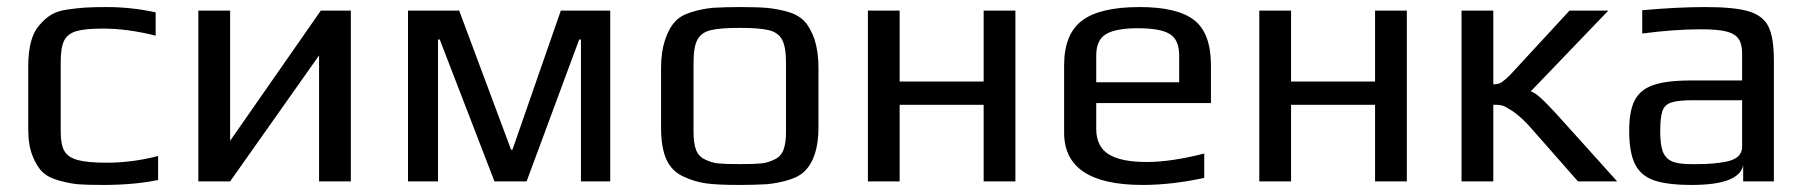

<svg xmlns="http://www.w3.org/2000/svg" viewBox="-20 -514 5124 544"><path d="M60 0ZM149 -2Q118 -10 101 -26Q84 -42 72 -73Q60 -103 60 -148V-326Q60 -407 91 -442Q108 -462 125.5 -472.5Q143 -483 171 -487Q199 -491 221 -492.5Q243 -494 283 -494Q352 -494 421 -479V-413Q341 -433 272 -433Q220 -433 195.5 -425.5Q171 -418 161.5 -398.5Q152 -379 152 -339V-141Q152 -104 162.5 -86Q173 -68 200.5 -60.5Q228 -53 282 -53Q355 -53 428 -72V-4Q360 10 273 10Q223 10 200.5 8Q178 6 149 -2Z M974 -484V0H884V-357L632 0H542V-484H632V-115L889 -484Z M1136 -484H1281L1428 -90H1432L1569 -484H1709V0H1626V-402H1621L1472 0H1381L1226 -402H1221V0H1136Z M1916 -14Q1883 -29 1868 -62.5Q1853 -96 1853 -153V-321Q1853 -366 1864 -400Q1875 -434 1893 -453Q1908 -470 1938.5 -479.5Q1969 -489 2001 -492Q2037 -494 2076 -494Q2128 -494 2154.5 -491.5Q2181 -489 2211 -481Q2242 -472 2259 -454Q2276 -436 2288 -402Q2299 -367 2299 -321V-153Q2299 -68 2260 -29Q2244 -13 2214 -4Q2184 5 2152 8Q2114 10 2076 10Q2012 10 1980 5.5Q1948 1 1916 -14ZM2174 -62Q2192 -70 2199.5 -88.5Q2207 -107 2207 -140V-336Q2207 -381 2196 -401.5Q2185 -422 2158.5 -428.5Q2132 -435 2076 -435Q2020 -435 1993.5 -428.5Q1967 -422 1956 -401.5Q1945 -381 1945 -336V-140Q1945 -107 1952.5 -88.5Q1960 -70 1978 -62Q1996 -53 2015 -51Q2034 -49 2076 -49Q2118 -49 2137 -51Q2156 -53 2174 -62Z M2439 -484H2529V-283H2767V-484H2857V0H2767V-217H2529V0H2439Z M2995 -138V-329Q2995 -417 3045.5 -455.5Q3096 -494 3209 -494Q3316 -494 3363.5 -457Q3411 -420 3411 -329V-222H3086V-149Q3086 -99 3121 -77Q3156 -55 3229 -55Q3298 -55 3392 -79V-10Q3300 10 3217 10Q2995 10 2995 -138ZM3321 -281V-357Q3321 -401 3294.5 -417.5Q3268 -434 3204 -434Q3142 -434 3114 -417.5Q3086 -401 3086 -357V-281Z M3548 -484H3638V-283H3876V-484H3966V0H3876V-217H3638V0H3548Z M4121 -484H4211V-275Q4226 -275 4235.5 -281.5Q4245 -288 4259 -302L4427 -484H4537L4317 -255Q4330 -252 4354.5 -228Q4379 -204 4427 -150L4562 0H4451L4319 -150Q4292 -181 4266 -199Q4246 -212 4238 -214.5Q4230 -217 4222 -217Q4214 -217 4211 -217V0H4121Z M4596 -144Q4596 -199 4611.5 -229.5Q4627 -260 4664.5 -273Q4702 -286 4771 -286H4916V-363Q4916 -390 4905.5 -404.5Q4895 -419 4870.5 -425Q4846 -431 4799 -431Q4724 -431 4633 -419V-485Q4732 -494 4812 -494Q4896 -494 4936 -481.5Q4976 -469 4991 -438Q5006 -407 5006 -342V0H4919V-46Q4908 10 4773 10Q4704 10 4666.5 -3Q4629 -16 4612.5 -49Q4596 -82 4596 -144ZM4788 -49Q4837 -49 4871 -56Q4916 -65 4916 -98V-230H4777Q4734 -230 4715 -223.5Q4696 -217 4690 -199Q4684 -181 4684 -141Q4684 -105 4691 -85.5Q4698 -66 4716 -57.5Q4734 -49 4770 -49Z"/></svg>

Font: Play
Style: Regular
Weight: 400
Designer: Jonas Hecksher (Cyrillic expansion: Cyreal)
Foundry: Jonas Hecksher, Playtype, e-types AS
Version: Version 2.101; ttfautohint (v1.5.65-e2d9)